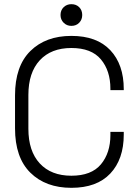

<svg xmlns="http://www.w3.org/2000/svg" viewBox="-20 -886 657 920"><path d="M52 -271V-429Q52 -569 125.5 -641.5Q199 -714 322 -714Q444 -714 508.5 -645.5Q573 -577 573 -459V-454H509V-461Q509 -547 463.5 -601.5Q418 -656 322 -656Q225 -656 170.5 -597Q116 -538 116 -431V-269Q116 -162 170.5 -103Q225 -44 322 -44Q418 -44 463.5 -98.5Q509 -153 509 -239V-254H573V-241Q573 -123 508.5 -54.5Q444 14 322 14Q199 14 125.5 -58.5Q52 -131 52 -271ZM270 -814Q270 -837 285 -851.5Q300 -866 322 -866Q345 -866 359.5 -851.5Q374 -837 374 -814Q374 -792 359.5 -777Q345 -762 322 -762Q300 -762 285 -777Q270 -792 270 -814Z"/></svg>

Font: Space Grotesk Frontify Light
Style: Regular
Weight: 300
Designer: Florian Karsten
Version: Version 2.000